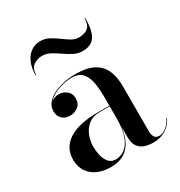

<svg xmlns="http://www.w3.org/2000/svg" viewBox="-167 -807 873 933"><g transform="rotate(-30 270.0 -341.0)"><path d="M426 10Q400 10 377.8 3Q355.5 -4 341.8 -22.8Q328 -41.5 328 -76V-304.5Q328 -340.5 322.5 -377Q317 -413.5 297.8 -437.8Q278.5 -462 238.5 -462Q212 -462 184.8 -455.2Q157.5 -448.5 134.2 -436.2Q111 -424 97 -406Q83 -388 83 -364.5H80Q80 -391.5 98.5 -407.8Q117 -424 140.5 -424Q165 -424 184.8 -409Q204.5 -394 204.5 -366.5Q204.5 -335 184.2 -320.2Q164 -305.5 140.5 -305.5Q114 -305.5 96.5 -320.8Q79 -336 79 -364.5Q79 -389.5 94 -408.5Q109 -427.5 135 -440.8Q161 -454 193.5 -461Q226 -468 260 -468Q331 -468 368 -444.8Q405 -421.5 418.5 -384.2Q432 -347 432 -304.5V-47Q432 -29.5 439.5 -16.8Q447 -4 467.5 -4Q484 -4 504.8 -19.5Q525.5 -35 538.5 -63L540.5 -60.5Q527 -29 496.2 -9.5Q465.5 10 426 10ZM186.5 10Q121.5 10 82.8 -23.2Q44 -56.5 44 -113.5Q44 -180.5 100.5 -216.5Q157 -252.5 263.5 -252.5H374.5V-249H273Q231 -249 206.2 -227.8Q181.5 -206.5 171 -176.8Q160.5 -147 160.5 -120.5Q160.5 -95.5 166.2 -70Q172 -44.5 186.5 -27.5Q201 -10.5 225.5 -10.5Q253.5 -10.5 276.8 -28Q300 -45.5 314 -83Q328 -120.5 328 -180.5H331Q331 -123 316 -80Q301 -37 269.2 -13.5Q237.5 10 186.5 10ZM350 -547Q323.5 -547 300.2 -559Q277 -571 255 -586.5Q233 -602 210.8 -614Q188.5 -626 164 -626Q138.5 -626 116.8 -611Q95 -596 95 -560H91.5Q91.5 -602.5 105.2 -632.2Q119 -662 141.8 -677.2Q164.5 -692.5 191 -692.5Q219 -692.5 241.5 -680.5Q264 -668.5 284.8 -653Q305.5 -637.5 325.2 -625.5Q345 -613.5 367 -613.5Q399 -613.5 417.5 -628.8Q436 -644 436 -680H439.5Q439.5 -632.5 430.2 -603.2Q421 -574 401.2 -560.5Q381.5 -547 350 -547Z"/></g></svg>

Font: Bodoni Moda 48pt Medium
Style: Regular
Weight: 500
Designer: Owen Earl
Foundry: indestructible type
Version: Version 2.005